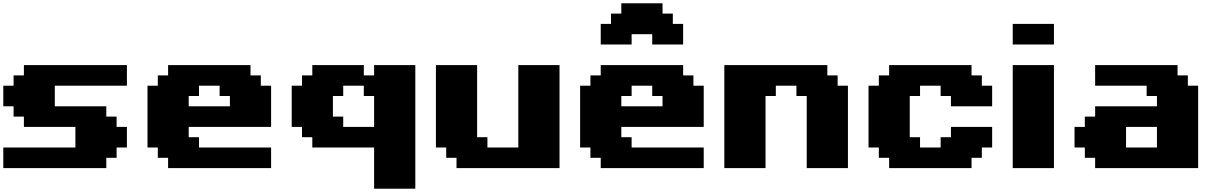

<svg xmlns="http://www.w3.org/2000/svg" viewBox="-20 -1020 7415 1165"><path d="M0 0H625V-62.5H687.5V-125H750V-250H687.5V-312.5H625V-375H312.5V-500H750V-625H125V-562.5H62.5V-500H0V-375H62.5V-312.5H125V-250H437.5V-125H0Z M1000 0H1625V-125H1187.5V-187.5H1125V-250H1625V-500H1562.5V-562.5H1500V-625H1000V-562.5H937.5V-500H875V-125H937.5V-62.5H1000ZM1375 -375H1125V-437.5H1187.5V-500H1312.5V-437.5H1375Z M2250 125H2500V-625H2250V-562.5H2187.5V-625H1875V-562.5H1812.5V-500H1750V-250H1812.5V-187.5H1875V-125H2250ZM2250 -250H2062.5V-312.5H2000V-437.5H2062.5V-500H2187.5V-437.5H2250Z M2750 0H3375V-625H3125V-125H2937.5V-187.5H2875V-625H2625V-125H2687.5V-62.5H2750Z M3625 0H4250V-125H3812.5V-187.5H3750V-250H4250V-500H4187.5V-562.5H4125V-625H3625V-562.5H3562.5V-500H3500V-125H3562.5V-62.5H3625ZM4000 -375H3750V-437.5H3812.5V-500H3937.5V-437.5H4000ZM3937.5 -750H4125V-875H4062.5V-937.5H4000V-1000H3750V-937.5H3687.5V-875H3625V-750H3812.5V-812.5H3937.5Z M4875 0H5125V-500H5062.5V-562.5H5000V-625H4375V0H4625V-437.5H4687.5V-500H4812.5V-437.5H4875Z M5375 0H5875V-62.5H5937.5V-125H6000V-250H5750V-187.5H5687.5V-125H5562.5V-187.5H5500V-437.5H5562.5V-500H5687.5V-437.5H5750V-375H6000V-500H5937.5V-562.5H5875V-625H5375V-562.5H5312.5V-500H5250V-125H5312.5V-62.5H5375Z M6125 0H6375V-625H6125ZM6125 -750H6375V-875H6125Z M6625 0H7250V-500H7187.5V-562.5H7125V-625H6625V-500H6937.5V-437.5H7000V-375H6625V-312.5H6562.5V-250H6500V-125H6562.5V-62.5H6625ZM7000 -125H6812.5V-250H7000Z"/></svg>

Font: Faithful 32x
Style: Bold
Weight: 400
Foundry: Faithful Resource Pack
Version: Version 1.0; January 27, 2023